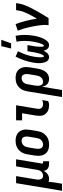

<svg xmlns="http://www.w3.org/2000/svg" viewBox="977 -1808 1012 3073"><g transform="rotate(-90 1483.5 -271.0)"><path d="M-33 215 89 -520H202L150 -207Q148 -194 146.5 -180.5Q145 -167 146 -154Q147 -141 151 -129Q155 -117 162.5 -107.5Q170 -98 181.5 -93Q193 -88 206 -88Q224 -88 241.5 -94.5Q259 -101 272 -114.5Q285 -128 292 -145Q299 -162 302 -180L358 -520H471L403 -108Q402 -104 402.5 -100Q403 -96 405.5 -93Q408 -90 411.5 -89Q415 -88 419 -88H439V8H403Q382 8 361.5 4Q341 0 324.5 -11.5Q308 -23 297.5 -41Q287 -59 287 -80Q278 -62 265 -45.5Q252 -29 234.5 -16.5Q217 -4 197 2Q177 8 158 8Q145 8 133 6Q121 4 110 0Q108 27 105 54Q102 81 98 107L80 215Z M706 8Q676 8 647.5 2Q619 -4 595.5 -19Q572 -34 556.5 -56.5Q541 -79 533.5 -106.5Q526 -134 526.5 -163.5Q527 -193 531 -222L551 -342Q555 -367 564 -392Q573 -417 587.5 -439Q602 -461 623 -479Q644 -497 668 -508Q692 -519 717 -523.5Q742 -528 767 -528Q797 -528 825.5 -522Q854 -516 877.5 -501Q901 -486 917 -463.5Q933 -441 940.5 -413.5Q948 -386 947.5 -356.5Q947 -327 942 -298L922 -178Q918 -153 909.5 -128Q901 -103 886 -81Q871 -59 850.5 -41Q830 -23 806 -12Q782 -1 756.5 3.5Q731 8 706 8ZM706 -88Q725 -88 745 -96Q765 -104 779.5 -119.5Q794 -135 801.5 -154.5Q809 -174 812 -193L832 -313Q834 -327 835 -340.5Q836 -354 834.5 -367.5Q833 -381 828.5 -393Q824 -405 815 -414Q806 -423 793.5 -427.5Q781 -432 767 -432Q748 -432 728.5 -424Q709 -416 694 -400.5Q679 -385 672 -365.5Q665 -346 662 -327L642 -207Q640 -193 638.5 -179.5Q637 -166 639 -152.5Q641 -139 645.5 -127Q650 -115 659 -106Q668 -97 680 -92.5Q692 -88 706 -88Z M1345 8Q1317 8 1290.5 3.5Q1264 -1 1241 -13.5Q1218 -26 1200.5 -45.5Q1183 -65 1175 -89.5Q1167 -114 1166.5 -141.5Q1166 -169 1170 -197L1208 -424H1095V-520H1336L1280 -182Q1277 -162 1279.5 -143.5Q1282 -125 1294 -112Q1306 -99 1324 -93.5Q1342 -88 1361 -88Q1375 -88 1390.5 -92Q1406 -96 1419 -104L1403 -8Q1390 0 1374.5 4Q1359 8 1345 8Z M1467 215 1559 -342Q1563 -367 1571.5 -391.5Q1580 -416 1594 -438Q1608 -460 1628.5 -478Q1649 -496 1672.5 -507.5Q1696 -519 1721 -523.5Q1746 -528 1771 -528Q1800 -528 1828.5 -522Q1857 -516 1880 -501Q1903 -486 1918.5 -463Q1934 -440 1941 -413Q1948 -386 1947.5 -356.5Q1947 -327 1942 -298L1922 -178Q1919 -156 1913 -134.5Q1907 -113 1898 -92.5Q1889 -72 1875 -53Q1861 -34 1843 -20Q1825 -6 1802.5 1Q1780 8 1759 8Q1734 8 1711 0.5Q1688 -7 1671.5 -23Q1655 -39 1645.5 -61Q1636 -83 1633 -106L1580 215ZM1710 -88Q1729 -88 1748.5 -96.5Q1768 -105 1781.5 -120.5Q1795 -136 1802 -155Q1809 -174 1812 -193L1832 -313Q1834 -327 1835 -340.5Q1836 -354 1835 -367Q1834 -380 1829.5 -392Q1825 -404 1817 -413.5Q1809 -423 1796.5 -427.5Q1784 -432 1771 -432Q1752 -432 1732.5 -423.5Q1713 -415 1699.5 -399.5Q1686 -384 1679.5 -365Q1673 -346 1670 -327L1652 -220Q1650 -206 1648.5 -191.5Q1647 -177 1647.5 -163Q1648 -149 1652 -135.5Q1656 -122 1663.5 -111Q1671 -100 1683.5 -94Q1696 -88 1710 -88Z M2108 8Q2088 8 2071 0Q2054 -8 2043 -22.5Q2032 -37 2025.5 -55Q2019 -73 2015.5 -91.5Q2012 -110 2010.5 -129.5Q2009 -149 2010 -168.5Q2011 -188 2013 -208Q2015 -228 2019 -248Q2031 -319 2055.5 -390Q2080 -461 2114 -528L2201 -490Q2169 -428 2146.5 -363.5Q2124 -299 2113 -233Q2112 -226 2111.5 -219Q2111 -212 2109.5 -205Q2108 -198 2107.5 -191Q2107 -184 2106.5 -177Q2106 -170 2105.5 -163.5Q2105 -157 2104 -150Q2103 -143 2103 -136Q2103 -129 2103.5 -122Q2104 -115 2104 -108Q2104 -101 2105.5 -94.5Q2107 -88 2110 -81.5Q2113 -75 2120 -75Q2128 -75 2134.5 -83Q2141 -91 2144.5 -98.5Q2148 -106 2151.5 -114Q2155 -122 2158 -130Q2161 -138 2163 -146Q2165 -154 2167.5 -162Q2170 -170 2172 -178.5Q2174 -187 2175.5 -195Q2177 -203 2179 -211Q2181 -219 2182.5 -227.5Q2184 -236 2185 -244Q2186 -252 2188 -260L2201 -338H2299L2286 -260Q2285 -253 2283.5 -246Q2282 -239 2281 -232Q2280 -225 2279 -218Q2278 -211 2277 -204.5Q2276 -198 2275.5 -191Q2275 -184 2274.5 -177Q2274 -170 2273.5 -163Q2273 -156 2272.5 -149Q2272 -142 2272 -135.5Q2272 -129 2272 -122Q2272 -115 2272.5 -108.5Q2273 -102 2274 -95.5Q2275 -89 2278 -82Q2281 -75 2288 -75Q2296 -75 2302 -83Q2308 -91 2311.5 -98.5Q2315 -106 2318.5 -113.5Q2322 -121 2324.5 -129Q2327 -137 2329.5 -145Q2332 -153 2334.5 -161Q2337 -169 2338.5 -177Q2340 -185 2342 -193Q2344 -201 2346 -209Q2348 -217 2349 -225Q2350 -233 2352 -241Q2354 -249 2355 -257Q2366 -322 2366 -387Q2366 -452 2353 -513L2448 -528Q2461 -460 2461.5 -389Q2462 -318 2450 -246Q2447 -227 2443.5 -208Q2440 -189 2434.5 -170.5Q2429 -152 2423 -133.5Q2417 -115 2409 -97Q2401 -79 2391 -61.5Q2381 -44 2368 -28.5Q2355 -13 2337 -2.5Q2319 8 2300 8Q2281 8 2265 1Q2249 -6 2238 -18.5Q2227 -31 2220 -47Q2213 -63 2209 -80Q2201 -64 2191.5 -49Q2182 -34 2170 -21Q2158 -8 2141 0Q2124 8 2108 8ZM2244 -600 2282 -757H2384L2327 -600Z M2617 0Q2624 -44 2621 -86.5Q2618 -129 2611.5 -171Q2605 -213 2597 -254Q2589 -295 2579 -335.5Q2569 -376 2557 -416Q2545 -456 2530 -494L2635 -528Q2666 -447 2687 -361Q2708 -275 2722 -187Q2742 -221 2761 -255Q2780 -289 2797 -324Q2814 -359 2828.5 -395Q2843 -431 2849 -468L2858 -520H2971L2962 -468Q2955 -427 2939.5 -386.5Q2924 -346 2905 -306.5Q2886 -267 2865 -228Q2844 -189 2822 -151Q2800 -113 2777 -75Q2754 -37 2730 0Z"/></g></svg>

Font: Iosevka Term Curly Oblique
Style: Bold
Weight: 700
Italic angle: -9°
Designer: Belleve Invis
Foundry: Belleve Invis
Version: Version 32.3.0